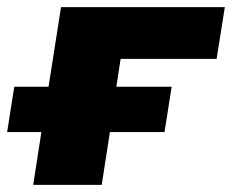

<svg xmlns="http://www.w3.org/2000/svg" viewBox="-31 -518 650 538"><path d="M62 0 85 -148H-11L9 -275H105L140 -498H599L576 -353H307L295 -275H450L430 -148H277L254 0Z"/></svg>

Font: Nunito Sans 10pt SemiExpanded Black
Style: Italic
Weight: 900
Width: 6
Italic angle: -9°
Designer: Vernon Adams
Foundry: Vernon Adams
Version: Version 3.101;gftools[0.9.27]